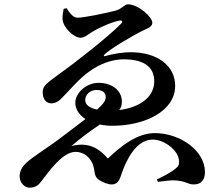

<svg xmlns="http://www.w3.org/2000/svg" viewBox="-20 -810 1040 890"><path d="M340 -728C319 -728 304 -748 289 -772L275 -769C272 -755 269 -737 270 -720C273 -682 322 -635 354 -635C374 -635 395 -656 409 -663C446 -686 508 -711 536 -715C547 -716 550 -709 542 -701C481 -638 316 -510 256 -468C191 -421 178 -410 178 -382C178 -347 197 -331 218 -331C237 -331 252 -340 268 -357C310 -400 349 -447 393 -478C445 -516 502 -535 553 -535C655 -535 695 -494 695 -433C695 -357 623 -311 533 -300C541 -310 545 -323 545 -340C544 -394 495 -426 437 -426C379 -426 329 -378 329 -334C329 -305 346 -278 376 -258L248 -161C190 -119 132 -82 106 -59C81 -37 71 -16 71 8C71 37 94 60 117 60C148 60 161 44 171 31C192 4 213 -25 235 -48C265 -80 296 -105 329 -106C360 -106 385 -92 403 -63C424 -29 411 1 434 20C455 36 481 45 498 45C520 45 533 31 542 0C564 -66 610 -163 688 -163C737 -163 792 -123 806 -83C814 -59 810 -42 800 -34C779 -14 739 7 707 22L712 33C742 29 766 26 783 26C840 27 849 45 878 45C916 45 930 20 930 -13C930 -111 816 -193 697 -193C615 -193 538 -131 480 -75C429 -134 378 -150 311 -133C352 -169 396 -201 443 -233C461 -229 480 -227 501 -227C652 -227 792 -295 792 -412C792 -503 713 -568 584 -568C552 -568 501 -560 471 -551C461 -547 458 -551 466 -559C492 -583 584 -640 650 -672C671 -681 686 -688 686 -705C686 -731 621 -790 573 -790C557 -790 547 -770 517 -761C475 -750 370 -728 340 -728ZM430 -302C393 -310 375 -325 375 -346C375 -371 397 -393 428 -393C458 -393 470 -378 470 -361C470 -344 461 -330 430 -302Z"/></svg>

Font: Noto Serif SC
Style: Bold
Weight: 700
Designer: Ryoko NISHIZUKA 西塚涼子 (kana & ideographs); Frank Grießhammer (Latin, Greek & Cyrillic); Wenlong ZHANG 张文龙 (bopomofo); San
Foundry: Adobe
Version: Version 2.001;hotconv 1.1.0;makeotfexe 2.6.0